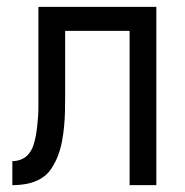

<svg xmlns="http://www.w3.org/2000/svg" viewBox="-20 -540 540 560"><path d="M358 0V-450H170V-257Q170 -236 169.5 -214.5Q169 -193 167 -171.5Q165 -150 161 -128.5Q157 -107 149.5 -87Q142 -67 130 -48.5Q118 -30 99 -19Q80 -8 59 -4Q38 0 16 0V-70Q30 -70 43 -75.5Q56 -81 64.5 -92Q73 -103 77.5 -116.5Q82 -130 84.5 -144Q87 -158 88.5 -172Q90 -186 91 -199.5Q92 -213 92 -227Q92 -241 92 -255V-520H436V0Z"/></svg>

Font: Iosevka Term Curly
Style: Regular
Weight: 400
Designer: Belleve Invis
Foundry: Belleve Invis
Version: Version 32.3.0